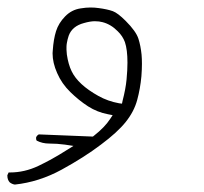

<svg xmlns="http://www.w3.org/2000/svg" viewBox="-25 -187 545 512"><path d="M155.3 -82Q156.7 -86.9 158.2 -91.8Q167.5 -117.2 198.7 -125.5Q215.8 -130.4 227.8 -130.4Q239.7 -130.4 248.5 -127.9Q271 -122.1 289.1 -103.5Q302.2 -90.8 308.1 -74.7Q314.9 -54.7 314.9 -20Q314.9 -0.5 312.5 24.9Q310.1 50.3 301.8 82L300.3 89.4L292.5 88.4Q262.7 83 237.3 68.8Q183.1 38.6 166 2.9Q157.2 -15.1 153.3 -41.5Q152.3 -49.3 152.3 -54.4Q152.3 -59.6 152.3 -62.3Q152.3 -64.9 152.6 -67.4Q152.8 -69.8 153.3 -72.3Q153.8 -74.7 154.3 -77.1Q154.8 -79.6 155.3 -82ZM352.1 16.1Q353.5 -2.4 353.5 -16.4Q353.5 -30.3 352.5 -41.5Q350.1 -64.9 344.2 -83.5Q337.9 -103.5 310.1 -131.3Q289.1 -152.3 275.9 -157.2Q260.7 -162.6 237.8 -165.5Q228 -167 216.1 -167Q204.1 -167 189.9 -164.6Q166 -161.1 148.7 -143.3Q131.3 -125.5 124.5 -104Q117.7 -82.5 115.7 -52.2Q115.2 -48.3 115.2 -44.9Q115.2 -19.5 127.4 7.8Q139.6 36.1 162.4 58.3Q185.1 80.6 210 96.7Q234.4 112.3 263.2 117.7L275.4 120.1L268.6 130.4Q254.4 152.3 225.1 175.3L222.7 177.2L78.6 171.4Q73.7 173.8 71.3 179.2Q71.3 180.7 71.3 183.1Q71.3 185.5 72.8 188Q87.9 195.8 106 195.8Q127.4 195.8 148.4 198.7L170.9 202.1L151.9 213.9Q114.3 237.8 77.4 255.4Q40.5 272.9 1.5 272.9Q0 272.9 -2 272.9L-5.4 280.3Q-5.4 280.8 -5.4 281.2Q-5.4 292.5 1 299.3Q7.3 304.2 14.6 305.2Q79.1 298.3 139.4 265.4Q199.7 232.4 244.1 198.7Q288.1 166 310.3 138.2Q332.5 110.4 340.8 79.8Q349.1 49.3 352.1 16.1Z"/></svg>

Font: NaikaiFont
Style: Light
Weight: 300
Version: Version 1.89